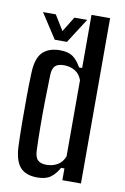

<svg xmlns="http://www.w3.org/2000/svg" viewBox="-90 -853 598 915"><g transform="rotate(10 209.0 -396.0)"><path d="M277 -800H367V0H277V-57H261Q243 -25 220 -8.5Q197 8 157 8Q100 8 73 -23Q46 -54 43 -124Q41 -176 40.5 -239.5Q40 -303 40.5 -365.5Q41 -428 43 -476Q45 -548 74.5 -578Q104 -608 159 -608Q199 -608 221.5 -592Q244 -576 262 -543H277ZM189 -59Q218 -59 242 -72.5Q266 -86 277 -116V-484Q266 -514 242.5 -527.5Q219 -541 190 -541Q160 -541 147 -527.5Q134 -514 133 -484Q131 -424 130 -358.5Q129 -293 129.5 -231.5Q130 -170 132 -120Q133 -86 147 -72.5Q161 -59 189 -59ZM47 -773H109L154 -700L199 -773H261L184 -653H125Z"/></g></svg>

Font: Big Shoulders Text Medium
Style: Regular
Weight: 500
Designer: Patric King
Foundry: XO Type Co
Version: Version 1.000; ttfautohint (v1.8.2)